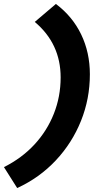

<svg xmlns="http://www.w3.org/2000/svg" viewBox="-77 -733 510 972"><path d="M206 -713Q290 -650 334 -558.5Q378 -467 378 -357Q378 -233 333 -121Q288 -9 205.5 79Q123 167 10 219L-57 113Q33 68 97 -1Q161 -70 195.5 -157Q230 -244 230 -341Q230 -512 99 -622Z"/></svg>

Font: Red Hat Display Black
Style: Italic
Weight: 900
Italic angle: -12°
Designer: Pentagram, MCKL
Foundry: Pentagram, MCKL
Version: Version 1.023; ttfautohint (v1.8.3)